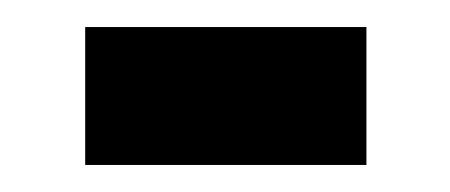

<svg xmlns="http://www.w3.org/2000/svg" viewBox="-20 -368 333 142"><path d="M43 -348H251V-246H43Z"/></svg>

Font: Noto Sans Gurmukhi ExtraCondensed SemiBold
Style: Regular
Weight: 600
Width: 2
Designer: Jelle Bosma - Monotype Design Team
Foundry: Monotype Imaging Inc.
Version: Version 2.004; ttfautohint (v1.8.4.7-5d5b)